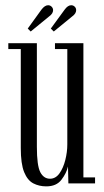

<svg xmlns="http://www.w3.org/2000/svg" viewBox="-20 -684 386 716"><path d="M152.5 11Q126 11 104.2 -0.2Q82.5 -11.5 70 -42.2Q57.5 -73 57.5 -132V-501H11V-523H117.5V-136.5Q117.5 -66.5 130.2 -42Q143 -17.5 166.5 -17.5Q187.5 -17.5 201.8 -37.5Q216 -57.5 223.5 -87.2Q231 -117 231 -145.5V-501H185V-523H291V-22.5H334.5V0H235L233.5 -63Q228 -38.5 209.2 -13.8Q190.5 11 152.5 11ZM180.5 -566.5 169.5 -577.5 221 -648Q233 -664.5 245.5 -664.5Q253 -664.5 258.5 -659.2Q264 -654 264 -646Q264 -633.5 249.5 -623ZM94.5 -566.5 83.5 -577.5 134.5 -648Q147 -664.5 159.5 -664.5Q167 -664.5 172.5 -659Q178 -653.5 178 -646Q178 -633.5 163.5 -623Z"/></svg>

Font: Imbue 50pt Light
Style: Regular
Weight: 300
Designer: Tyler Finck
Foundry: Etcetera Type Company
Version: Version 1.102; ttfautohint (v1.8.3)